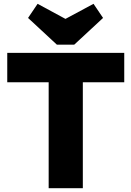

<svg xmlns="http://www.w3.org/2000/svg" viewBox="-20 -986 689 1006"><path d="M235 0H414V-555H631V-709H18V-555H235ZM127 -892 278 -752H369L520 -892L470 -966L323 -887L177 -966Z"/></svg>

Font: MV Cash ExtraBold
Style: Regular
Weight: 800
Designer: Rodrigo Fuenzalida
Foundry: fragTYPE
Version: Version 1.100;Glyphs 3.1.2 (3151)